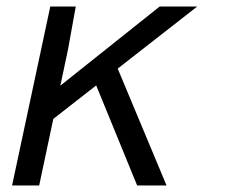

<svg xmlns="http://www.w3.org/2000/svg" viewBox="-20 -568 690 588"><path d="M105 -174 125 -274 469 -548H584ZM400 0 260 -342 330 -383 490 0ZM17 0 134 -548H212L188 -415L100 0Z"/></svg>

Font: Azeret Mono Thin Light
Style: Italic
Weight: 300
Italic angle: -12°
Version: Version 1.002